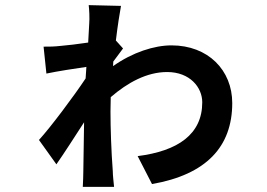

<svg xmlns="http://www.w3.org/2000/svg" viewBox="-20 -678 1040 749"><path d="M328 -585 324 -512C284 -506 242 -501 217 -499C190 -496 175 -496 150 -496L161 -391C203 -400 275 -411 317 -417L314 -372C269 -304 177 -181 132 -132L200 -37C228 -77 272 -145 308 -201L305 -8C305 4 304 33 303 51H425C423 32 420 4 420 -10C414 -88 411 -179 411 -243L412 -299C478 -356 553 -397 632 -397C721 -397 769 -337 769 -279C769 -154 674 -89 517 -69L573 40C785 3 886 -106 886 -276C886 -404 792 -501 649 -501C582 -501 497 -474 421 -420L422 -438L460 -489L432 -520C439 -578 447 -628 452 -655L326 -658C328 -644 330 -607 328 -585Z"/></svg>

Font: Noto Sans CJK SC
Style: Bold
Weight: 700
Designer: Ryoko NISHIZUKA 西塚涼子 (kana, bopomofo & ideographs); Paul D. Hunt (Latin, Greek & Cyrillic); Sandoll Communications 산돌커뮤니
Foundry: Adobe
Version: Version 2.004;hotconv 1.0.118;makeotfexe 2.5.65603